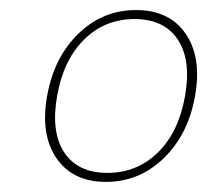

<svg xmlns="http://www.w3.org/2000/svg" viewBox="-20 -711 414 384"><path d="M252 -690.9Q318.8 -690.9 351.3 -643.6Q383.8 -596.2 370.1 -519Q356.4 -441.9 307.4 -394.5Q258.3 -347.2 191.9 -347.2Q125.5 -347.2 93 -394.5Q60.5 -441.9 74.2 -519Q87.9 -596.2 136.7 -643.6Q185.5 -690.9 252 -690.9ZM295.7 -406Q337.4 -446.8 350.1 -519Q362.8 -591.3 335.4 -632.1Q308.1 -672.9 249 -672.9Q189.9 -672.9 148.4 -632.1Q106.9 -591.3 94.2 -519Q81.5 -446.8 108.6 -406Q135.7 -365.2 194.8 -365.2Q253.9 -365.2 295.7 -406Z"/></svg>

Font: SVN-Poppins Thin
Style: Italic
Weight: 100
Italic angle: -10°
Designer: Ninad Kale (Devanagari), Jonny Pinhorn (Latin)
Foundry: Indian Type Foundry
Version: Version 3.002 2017